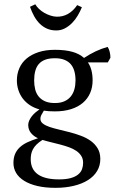

<svg xmlns="http://www.w3.org/2000/svg" viewBox="-20 -691 540 900"><path d="M237.3 -457.5Q285.6 -457.5 318.8 -448.2Q352.1 -439 374 -419.4Q428.2 -455.6 484.4 -471.2Q491.2 -461.4 494.4 -447.3Q497.6 -433.1 497.6 -420.4L485.4 -398.4H392.1Q414.1 -366.7 414.1 -314Q414.1 -281.7 402.6 -255.1Q391.1 -228.5 368.7 -209.2Q346.2 -189.9 313.2 -179.4Q280.3 -168.9 237.3 -168.9Q220.7 -168.9 209.7 -169.7Q198.7 -170.4 185.5 -172.4Q181.6 -164.6 175.5 -154.8Q169.4 -145 169.4 -133.8Q169.4 -120.6 181.2 -111.6Q192.9 -102.5 212.4 -95.9Q231.9 -89.4 257.1 -83.5Q282.2 -77.6 308.3 -70.8Q334.5 -64 359.9 -54.4Q385.3 -44.9 405 -30.8Q424.8 -16.6 437.3 3.7Q449.7 23.9 450.2 52.2Q450.7 84.5 435.5 110.1Q420.4 135.7 392.3 153.3Q364.3 170.9 325.4 180.2Q286.6 189.5 240.2 189.5Q191.4 189.5 154.5 180.7Q117.7 171.9 92.8 156.2Q67.9 140.6 55.4 119.4Q43 98.1 43 73.2Q43 49.3 50.5 31.2Q58.1 13.2 72.8 -0.5Q87.4 -14.2 108.9 -24.2Q130.4 -34.2 158.2 -43Q138.2 -51.8 125.2 -67.6Q112.3 -83.5 112.3 -105.5Q112.3 -115.7 117.2 -126.5Q122.1 -137.2 129.6 -146.7Q137.2 -156.2 146.7 -164.3Q156.2 -172.4 165 -178.2Q139.6 -185.1 119.9 -198.2Q100.1 -211.4 86.7 -229.2Q73.2 -247.1 66.2 -268.8Q59.1 -290.5 59.1 -314Q59.1 -344.7 70.6 -371.1Q82 -397.5 104.5 -416.5Q127 -435.5 160.4 -446.5Q193.8 -457.5 237.3 -457.5ZM369.6 72.3Q369.6 53.2 360.8 39.6Q352.1 25.9 337.2 15.9Q322.3 5.9 303 -1Q283.7 -7.8 262.5 -13.4Q241.2 -19 219.7 -24.2Q198.2 -29.3 179.2 -35.2Q162.1 -24.4 151.4 -13.7Q140.6 -2.9 134.5 8.5Q128.4 20 126.2 31.5Q124 43 124 55.2Q124 102.5 157.5 126.2Q190.9 149.9 256.3 149.9Q289.6 149.9 311.3 143.8Q333 137.7 345.9 127.2Q358.9 116.7 364.3 102.5Q369.6 88.4 369.6 72.3ZM140.1 -314Q140.1 -292 144.8 -272.7Q149.4 -253.4 160.9 -239Q172.4 -224.6 190.9 -216.3Q209.5 -208 237.3 -208Q263.2 -208 281.5 -216.1Q299.8 -224.1 311.5 -238.5Q323.2 -252.9 328.6 -272.2Q334 -291.5 334 -314Q334 -337.9 328.6 -357.2Q323.2 -376.5 311.8 -389.9Q300.3 -403.3 282 -410.6Q263.7 -418 237.3 -418Q210 -418 191.4 -410.9Q172.9 -403.8 161.6 -390.6Q150.4 -377.4 145.3 -358.2Q140.1 -338.9 140.1 -314ZM363.8 -657.2Q356 -637.7 344.5 -618.2Q333 -598.6 317.9 -583.3Q302.7 -567.9 284.2 -558.1Q265.6 -548.3 243.7 -548.3Q219.7 -548.3 200.7 -556.6Q181.6 -564.9 166.5 -579.8Q151.4 -594.7 140.1 -615Q128.9 -635.3 120.6 -659.2L145.5 -670.9Q151.9 -659.7 162.8 -649.2Q173.8 -638.7 187.5 -630.9Q201.2 -623 216.1 -618.2Q231 -613.3 244.6 -612.8Q273.9 -611.8 298.6 -625.7Q323.2 -639.6 341.8 -667Z"/></svg>

Font: PT Astra Serif
Style: Regular
Weight: 400
Designer: A.Korolkova, I. Chaeva
Foundry: ParaType Ltd
Version: Version 1.002